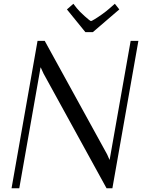

<svg xmlns="http://www.w3.org/2000/svg" viewBox="-20 -1011 763 1031"><path d="M181.6 -791.5H220.2L555.2 -182.1L567.9 -153.3H568.8L681.6 -791.5H723.1L583.5 0H552.2L213.9 -615.7L198.7 -648.9H197.8L83.5 0H42ZM478.5 -838.4H438.5L339.4 -960.4L374 -990.7L392.6 -966.8Q405.3 -950.7 434.6 -924.3Q463.9 -897.9 468.8 -897.9Q471.7 -897.9 488 -907.7Q504.4 -917.5 528.1 -934.3Q551.8 -951.2 569.3 -966.8L596.7 -990.7L620.6 -960.4Z"/></svg>

Font: Resagnicto
Style: Italic
Weight: 500
Italic angle: -10°
Version: Version 0.999